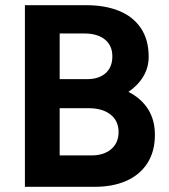

<svg xmlns="http://www.w3.org/2000/svg" viewBox="-20 -720 652 740"><path d="M76 0V-700H313Q385 -700 439 -678Q493 -656 523 -611.5Q553 -567 553 -501Q553 -460 532.5 -425.5Q512 -391 475 -366Q524 -341 550.5 -299.5Q577 -258 577 -200Q577 -136 548 -91Q519 -46 467 -23Q415 0 345 0ZM210 -121H332Q381 -121 409 -145.5Q437 -170 437 -211Q437 -254 406 -278.5Q375 -303 321 -303H210ZM210 -415H316Q361 -415 387 -438Q413 -461 413 -503Q413 -545 384 -568Q355 -591 305 -591H210Z"/></svg>

Font: Figtree Light
Style: Bold
Weight: 700
Version: Version 2.002